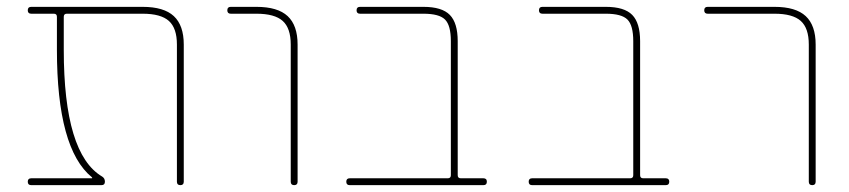

<svg xmlns="http://www.w3.org/2000/svg" viewBox="-20 -540 2475 560"><path d="M248 -20Q249 -20 249 -21L248 -23Q146 -106 146 -395V-491Q146 -500 137 -500H71Q61 -500 61 -510Q61 -520 71 -520H396Q458 -520 487 -493Q516 -466 516 -410V-10Q516 0 506 0Q496 0 496 -10V-410Q496 -458 472.5 -479Q449 -500 396 -500H175Q166 -500 166 -491V-395Q166 -91 278 -25Q286 -20 286 -10Q286 0 276 0H71Q61 0 61 -10Q61 -20 71 -20Z M653 -500Q643 -500 643 -510Q643 -520 653 -520H728Q790 -520 819 -493Q848 -466 848 -410V-10Q848 0 838 0Q828 0 828 -10V-410Q828 -458 804.5 -479Q781 -500 728 -500Z M1000 0Q990 0 990 -10Q990 -20 1000 -20H1286Q1295 -20 1295 -29V-420Q1295 -466 1278 -483Q1261 -500 1215 -500H1030Q1020 -500 1020 -510Q1020 -520 1030 -520H1215Q1269 -520 1292 -496.5Q1315 -473 1315 -420V-29Q1315 -20 1324 -20H1390Q1400 -20 1400 -10Q1400 0 1390 0Z M1532 0Q1522 0 1522 -10Q1522 -20 1532 -20H1818Q1827 -20 1827 -29V-420Q1827 -466 1810 -483Q1793 -500 1747 -500H1562Q1552 -500 1552 -510Q1552 -520 1562 -520H1747Q1801 -520 1824 -496.5Q1847 -473 1847 -420V-29Q1847 -20 1856 -20H1922Q1932 -20 1932 -10Q1932 0 1922 0Z M2044 -500Q2034 -500 2034 -510Q2034 -520 2044 -520H2239Q2301 -520 2330 -493Q2359 -466 2359 -410V-10Q2359 0 2349 0Q2339 0 2339 -10V-410Q2339 -458 2315.5 -479Q2292 -500 2239 -500Z"/></svg>

Font: Rounded Mplus 1c Thin
Style: Regular
Weight: 250
Version: Version 1.059.20150529